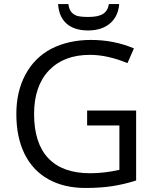

<svg xmlns="http://www.w3.org/2000/svg" viewBox="-20 -922 768 952"><path d="M571 -902H520Q515 -869 491.5 -853.5Q468 -838 419 -838Q378 -838 360 -844Q342 -851 332 -864.5Q322 -878 319 -902H268Q272 -838 310.5 -804.5Q349 -771 417 -771Q484 -771 525 -805.5Q566 -840 571 -902ZM572 -300V-80Q498 -63 427 -63Q290 -63 219.5 -137.5Q149 -212 149 -357Q149 -495 222.5 -572.5Q296 -650 426 -650Q513 -650 612 -609L644 -682Q545 -724 431 -724Q320 -724 234 -680Q151 -636 106 -552Q61 -468 61 -357Q61 -242 101.5 -159.5Q142 -77 219.5 -33.5Q297 10 404 10Q478 10 536.5 1Q595 -8 655 -27V-374H412V-300Z"/></svg>

Font: OpenSansMMV
Style: Regular
Weight: 400
Designer: Steve Matteson
Foundry: Ascender Corporation
Version: Version 4.000